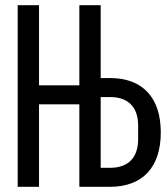

<svg xmlns="http://www.w3.org/2000/svg" viewBox="-20 -718 640 738"><path d="M285 0H403C528 0 598 -75 598 -209C598 -343 528 -418 403 -418H367V-698H285V-390H130V-698H48V0H130V-317H285ZM367 -73V-345H403C469 -345 511 -310 511 -235V-183C511 -108 469 -73 403 -73Z"/></svg>

Font: IBM Plex Mono
Style: Regular
Weight: 400
Monospace: yes
Designer: Mike Abbink, Paul van der Laan, Pieter van Rosmalen
Foundry: Bold Monday
Version: Version 2.004